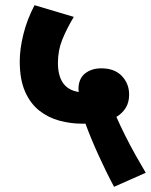

<svg xmlns="http://www.w3.org/2000/svg" viewBox="-20 -652 581 739"><path d="M419 67Q389 11 359 -55Q329 -121 309 -176Q302 -176 295 -176Q252 -176 209 -187.5Q166 -199 131.5 -226Q97 -253 76.5 -299.5Q56 -346 56 -416Q56 -463 70 -520Q84 -577 113 -632L264 -587Q236 -540 219.5 -499Q203 -458 203 -410Q203 -310 283 -298Q282 -303 282 -308Q282 -349 307 -369Q332 -389 370 -389Q421 -389 449 -359.5Q477 -330 477 -288Q477 -258 464 -237Q451 -216 428 -202Q442 -170 461.5 -131Q481 -92 502 -54.5Q523 -17 541 13Z"/></svg>

Font: Noto Sans Devanagari UI SemiCondensed ExtraBold
Style: Regular
Weight: 800
Width: 4
Designer: Jelle Bosma - Monotype Design Team
Foundry: Monotype Imaging Inc.
Version: Version 2.004; ttfautohint (v1.8.4.7-5d5b)